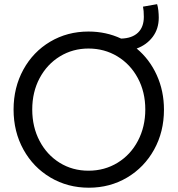

<svg xmlns="http://www.w3.org/2000/svg" viewBox="-20 -876 836 904"><path d="M43.9 -360.4Q43.9 -463.9 89.8 -547.9Q135.7 -631.8 216.3 -679.7Q296.9 -727.5 396.5 -727.5Q479.5 -727.5 550.3 -694.3Q602.1 -695.8 629.6 -722.2Q657.2 -748.5 657.2 -796.9Q657.2 -826.7 653.3 -844.7L719.7 -856.4Q723.6 -844.7 725.6 -826.2Q727.5 -807.6 727.5 -793Q727.5 -740.2 699 -702.4Q670.4 -664.6 623.5 -647.5Q684.1 -597.2 718 -522.5Q752 -447.8 752 -359.4Q752 -255.4 705.6 -171.6Q659.2 -87.9 578.4 -40Q497.6 7.8 398.4 7.8Q298.8 7.8 217.8 -40Q136.7 -87.9 90.3 -171.9Q43.9 -255.9 43.9 -360.4ZM664.1 -360.4Q664.1 -442.9 628.9 -508.3Q593.8 -573.7 532.7 -610.6Q471.7 -647.5 396.5 -647.5Q322.8 -647.5 262.2 -610.6Q201.7 -573.7 166.7 -508.3Q131.8 -442.9 131.8 -360.4Q131.8 -278.3 166.3 -212.6Q200.7 -147 261 -109.6Q321.3 -72.3 396.5 -72.3Q472.7 -72.3 533.9 -109.9Q595.2 -147.5 629.6 -213.4Q664.1 -279.3 664.1 -360.4Z"/></svg>

Font: Reddit Sans Vanilla
Style: Regular
Weight: 400
Designer: Stephen Hutchings
Foundry: Reddit
Version: Version 1.013